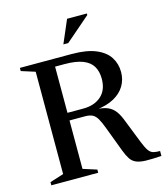

<svg xmlns="http://www.w3.org/2000/svg" viewBox="-128 -981 934 1082"><g transform="rotate(-15 339.5 -440.5)"><path d="M323 -371Q387.5 -371 427.2 -405.8Q467 -440.5 467 -507Q467 -549 449.5 -579Q432 -609 392 -624.8Q352 -640.5 286 -640.5H138L148.5 -685H338.5Q427 -685 480.5 -662.2Q534 -639.5 558 -601.2Q582 -563 582 -515.5Q582 -471 560.5 -435Q539 -399 496.8 -375.8Q454.5 -352.5 392 -346V-349Q433.5 -347 459 -336Q484.5 -325 501.8 -302Q519 -279 533 -241L587 -104Q601 -68.5 613 -52.2Q625 -36 640.2 -32Q655.5 -28 679 -28V0.5Q623 4.5 588 3.5Q553 2.5 532 -6.5Q511 -15.5 498.2 -34.8Q485.5 -54 473.5 -85.5L418.5 -231.5Q404.5 -269.5 392.2 -290Q380 -310.5 363.8 -318.5Q347.5 -326.5 321.5 -326.5H147L136 -371ZM230.5 -685V-44L310.5 -18.5V0H37V-18.5L117.5 -44V-641L37 -666.5V-685ZM308 -749.5 365.5 -883.5H481V-874.5L336.5 -749.5Z"/></g></svg>

Font: Newsreader 36pt Medium
Style: Regular
Weight: 500
Designer: Hugues Gentile
Foundry: Production Type
Version: Version 1.003